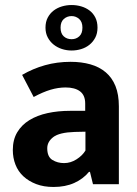

<svg xmlns="http://www.w3.org/2000/svg" viewBox="-20 -733 546 764"><path d="M68 -435Q111 -460 159 -473.5Q207 -487 261 -487Q304 -487 339.5 -477Q375 -467 400.5 -445.5Q426 -424 439.5 -390.5Q453 -357 453 -310V0H350L338 -49H334Q311 -21 275.5 -5Q240 11 193 11Q154 11 124 -0.5Q94 -12 73 -31.5Q52 -51 41.5 -78Q31 -105 31 -136Q31 -177 48.5 -206.5Q66 -236 97 -255Q128 -274 169.5 -283Q211 -292 259 -292H319V-321Q319 -354 298.5 -369.5Q278 -385 241 -385Q212 -385 181.5 -376Q151 -367 114 -347ZM320 -209 277 -208Q216 -206 192 -187.5Q168 -169 168 -143Q168 -109 188.5 -96.5Q209 -84 235 -84Q261 -84 284.5 -99Q308 -114 320 -134ZM161 -623Q161 -646 170 -663Q179 -680 193.5 -691Q208 -702 226.5 -707.5Q245 -713 265 -713Q285 -713 303.5 -707.5Q322 -702 336.5 -691Q351 -680 359.5 -663Q368 -646 368 -623Q368 -600 359 -583Q350 -566 335.5 -554.5Q321 -543 302.5 -537.5Q284 -532 265 -532Q245 -532 226.5 -538Q208 -544 193.5 -555.5Q179 -567 170 -584Q161 -601 161 -623ZM221 -623Q221 -600 233.5 -588.5Q246 -577 265 -577Q283 -577 295.5 -588.5Q308 -600 308 -623Q308 -646 295 -657.5Q282 -669 265 -669Q247 -669 234 -657.5Q221 -646 221 -623Z"/></svg>

Font: Mukta
Style: Bold
Weight: 700
Designer: Girish Dalvi and Yashodeep Gholap
Foundry: Ek Type
Version: Version 2.538;PS 1.002;hotconv 16.6.51;makeotf.lib2.5.65220;